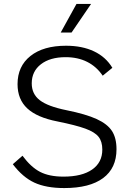

<svg xmlns="http://www.w3.org/2000/svg" viewBox="-20 -943 658 974"><path d="M45 -110 94 -153Q137 -95 183.5 -71Q230 -47 302 -47Q396 -47 447.5 -83Q499 -119 499 -184Q499 -225 480 -249Q461 -273 413 -290.5Q365 -308 271 -327Q168 -347 118.5 -393Q69 -439 69 -516Q69 -607 134.5 -659Q200 -711 315 -711Q397 -711 457 -682.5Q517 -654 550 -599L501 -559Q470 -605 422.5 -629Q375 -653 313 -653Q234 -653 187.5 -617Q141 -581 141 -520Q141 -466 182 -434.5Q223 -403 317 -384Q416 -364 470.5 -339Q525 -314 548 -278.5Q571 -243 571 -186Q571 -90 503 -39.5Q435 11 306 11Q214 11 154.5 -16.5Q95 -44 45 -110ZM368 -923H442L343 -778H288Z"/></svg>

Font: KoHo
Style: Regular
Weight: 400
Version: Version 1.000; ttfautohint (v1.6)